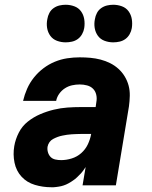

<svg xmlns="http://www.w3.org/2000/svg" viewBox="-20 -779 640 807"><path d="M195 8Q160 8 126.5 -2Q93 -12 70.5 -36.5Q48 -61 41 -95.5Q34 -130 40 -165Q45 -194 59 -221.5Q73 -249 97 -268Q121 -287 149 -299Q177 -311 206 -318Q235 -325 263.5 -327Q292 -329 321 -329H382L385 -350Q388 -366 384.5 -381Q381 -396 371 -406Q361 -416 346 -420Q331 -424 315 -424Q299 -424 283 -420.5Q267 -417 253 -408Q239 -399 229 -385Q219 -371 216 -355H77Q83 -381 94 -406Q105 -431 122.5 -453Q140 -475 162.5 -492Q185 -509 210.5 -519.5Q236 -530 262.5 -534Q289 -538 315 -538Q338 -538 360 -536Q382 -534 403 -528.5Q424 -523 443 -513.5Q462 -504 477.5 -490Q493 -476 504 -458Q515 -440 520.5 -419.5Q526 -399 525.5 -376.5Q525 -354 522 -332L467 0H327L340 -77Q340 -77 340 -77Q340 -77 340 -77Q333 -66 331.5 -64.5Q330 -63 327 -58.5Q324 -54 320 -50Q316 -46 312 -42Q308 -38 304 -34Q300 -30 295.5 -26.5Q291 -23 286.5 -20Q282 -17 277.5 -14Q273 -11 268 -8.5Q263 -6 258 -3.5Q253 -1 247.5 0.5Q242 2 237 3.5Q232 5 226.5 5.5Q221 6 216 7Q211 8 205.5 8Q200 8 195 8ZM237 -106Q259 -106 281.5 -113Q304 -120 321.5 -135.5Q339 -151 349 -172Q359 -193 363 -215V-216H321Q311 -216 301 -215.5Q291 -215 281 -214.5Q271 -214 261.5 -212.5Q252 -211 242 -209Q232 -207 222.5 -203.5Q213 -200 203.5 -195Q194 -190 188 -181.5Q182 -173 180 -163Q178 -151 181.5 -139Q185 -127 193 -119Q201 -111 213 -108.5Q225 -106 237 -106ZM456 -601Q437 -601 419.5 -607.5Q402 -614 391.5 -628.5Q381 -643 378 -661.5Q375 -680 379 -699Q381 -712 387.5 -724.5Q394 -737 405.5 -745Q417 -753 430 -756Q443 -759 456 -759Q475 -759 492.5 -752.5Q510 -746 520.5 -731.5Q531 -717 534 -698.5Q537 -680 534 -661Q532 -648 525 -635.5Q518 -623 507 -615Q496 -607 482.5 -604Q469 -601 456 -601ZM256 -601Q237 -601 219.5 -607.5Q202 -614 191.5 -628.5Q181 -643 178 -661.5Q175 -680 179 -699Q181 -712 187.5 -724.5Q194 -737 205.5 -745Q217 -753 230 -756Q243 -759 256 -759Q275 -759 292.5 -752.5Q310 -746 320.5 -731.5Q331 -717 334 -698.5Q337 -680 334 -661Q332 -648 325 -635.5Q318 -623 307 -615Q296 -607 282.5 -604Q269 -601 256 -601Z"/></svg>

Font: Iosevka Curly HvExObl
Style: Regular
Weight: 900
Width: 7
Italic angle: -9°
Monospace: yes
Designer: Belleve Invis
Foundry: Belleve Invis
Version: Version 11.1.0; ttfautohint (v1.8.3)